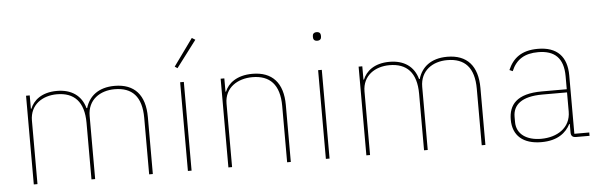

<svg xmlns="http://www.w3.org/2000/svg" viewBox="-49 -915 3392 1091"><g transform="rotate(-5 1647.5 -369.5)"><path d="M126 0V-362C126 -454 199 -499 280 -499C378 -499 434 -444 434 -322V0H455V-360C455 -453 527 -499 609 -499C709 -499 763 -444 763 -322V0H784V-325C784 -451 724 -518 611 -518C517 -518 464 -471 445 -406H441C421 -479 364 -518 282 -518C193 -518 147 -475 129 -430H126V-506H105V0Z M1091 -739 1072 -751 961 -597 976 -587ZM1005 0V-506H984V0Z M1236 0V-362C1236 -454 1312 -499 1395 -499C1494 -499 1550 -444 1550 -321V0H1571V-325C1571 -451 1510 -518 1397 -518C1306 -518 1257 -475 1239 -430H1236V-506H1215V0Z M1781 -673C1798 -673 1804 -683 1804 -694V-701C1804 -712 1798 -722 1781 -722C1764 -722 1758 -712 1758 -701V-694C1758 -683 1764 -673 1781 -673ZM1771 0H1792V-506H1771Z M2023 0V-362C2023 -454 2096 -499 2177 -499C2275 -499 2331 -444 2331 -322V0H2352V-360C2352 -453 2424 -499 2506 -499C2606 -499 2660 -444 2660 -322V0H2681V-325C2681 -451 2621 -518 2508 -518C2414 -518 2361 -471 2342 -406H2338C2318 -479 2261 -518 2179 -518C2090 -518 2044 -475 2026 -430H2023V-506H2002V0Z M3275 0V-19H3190V-352C3190 -459 3135 -518 3025 -518C2931 -518 2882 -477 2854 -412L2872 -404C2900 -470 2949 -499 3025 -499C3119 -499 3169 -453 3169 -349V-275H3027C2882 -275 2837 -214 2837 -130C2837 -39 2896 12 3000 12C3093 12 3141 -29 3166 -77H3169V-29C3169 -9 3178 0 3198 0ZM3000 -7C2918 -7 2860 -45 2860 -115V-145C2860 -212 2909 -257 3028 -257H3169V-148C3169 -54 3090 -7 3000 -7Z"/></g></svg>

Font: IBM Plex Devanagari Thin
Style: Regular
Weight: 100
Designer: Mike Abbink, Paul van der Laan, Pieter van Rosmalen, Erin McLaughlin
Foundry: Bold Monday
Version: Version 1.0